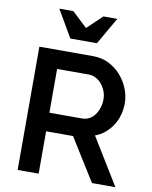

<svg xmlns="http://www.w3.org/2000/svg" viewBox="-100 -1015 862 1089"><g transform="rotate(10 331.0 -471.0)"><path d="M78 0V-710H388Q437 -710 477.5 -690Q518 -670 547.5 -637Q577 -604 594 -562Q611 -520 611 -477Q611 -442 601.5 -409Q592 -376 574.5 -349Q557 -322 532 -301Q507 -280 476 -269L641 0H506L354 -244H199V0ZM199 -351H387Q409 -351 427.5 -360.5Q446 -370 459 -387.5Q472 -405 480 -428.5Q488 -452 488 -477Q488 -504 479 -526.5Q470 -549 455 -566.5Q440 -584 421 -593.5Q402 -603 381 -603H199ZM233 -942 320 -860 406 -942H486L396 -786H243L152 -942Z"/></g></svg>

Font: Rising Sun SemiBold
Style: Regular
Weight: 600
Designer: Matt McInerney, Pablo Impallari, Rodrigo Fuenzalida (Raleway font), Stephen Hutchings (Greek), Cristiano Sobral (main ch
Foundry: The Rising Sun Project Authors
Version: Version 4.327; ttfautohint (v1.8.4.7-5d5b-dirty)